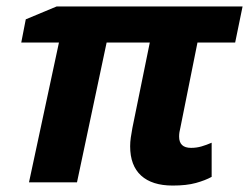

<svg xmlns="http://www.w3.org/2000/svg" viewBox="-20 -566 773 596"><path d="M60 -506 156 -546H733L710 -434H593L540 -170Q536 -155 536 -142Q536 -107 573 -107Q590 -107 605.5 -111.5Q621 -116 637 -123V-17Q617 -6 588 2Q559 10 516 10Q452 10 418 -21Q384 -52 384 -112Q384 -125 386 -139Q388 -153 391 -169L445 -434H311L219 0H70L163 -434H46Z"/></svg>

Font: BC Sans
Style: Bold Italic
Weight: 700
Italic angle: -12°
Designer: Monotype Design Team
Province of B.C.
Foundry: Monotype Imaging Inc.
Version: Version 2.000;GOOG;noto-source:20170915:90ef993387c0